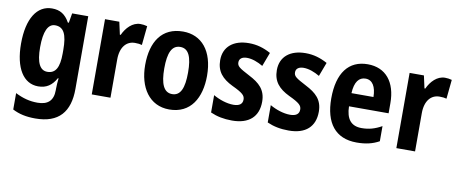

<svg xmlns="http://www.w3.org/2000/svg" viewBox="-69 -846 3268 1375"><g transform="rotate(10 1565.5 -158.5)"><path d="M215 -557C106 -557 39 -453 39 -271C39 -93 105 10 212 10C273 10 312 -18 342 -72H347C344 -48 342 -17 342 4V15C342 93 301 126 228 126C171 126 122 113 66 85V204C114 229 166 240 232 240C403 240 479 148 479 -18V-547H362L350 -477H343C312 -533 273 -557 215 -557ZM257 -442C320 -442 345 -392 345 -278V-252C345 -151 319 -104 259 -104C205 -104 178 -157 178 -269C178 -383 205 -442 257 -442Z M857 -557C800 -557 755 -509 731 -456H725L705 -547H601V0H737V-278C737 -369 781 -417 842 -417C864 -417 880 -415 893 -411L907 -550C890 -555 873 -557 857 -557Z M1391 -274C1391 -456 1302 -557 1168 -557C1015 -557 941 -445 941 -274C941 -112 1020 10 1165 10C1321 10 1391 -114 1391 -274ZM1080 -274C1080 -388 1106 -445 1167 -445C1228 -445 1253 -387 1253 -274C1253 -161 1228 -102 1167 -102C1106 -102 1080 -162 1080 -274Z M1812 -160C1812 -247 1764 -290 1688 -329C1612 -369 1595 -380 1595 -409C1595 -435 1615 -451 1651 -451C1689 -451 1731 -435 1768 -413L1806 -514C1755 -542 1705 -557 1647 -557C1535 -557 1464 -500 1464 -402C1464 -319 1507 -272 1583 -235C1662 -198 1678 -181 1678 -152C1678 -120 1656 -103 1612 -103C1564 -103 1508 -122 1465 -147V-21C1512 0 1562 10 1622 10C1745 10 1812 -51 1812 -160Z M2224 -160C2224 -247 2176 -290 2100 -329C2024 -369 2007 -380 2007 -409C2007 -435 2027 -451 2063 -451C2101 -451 2143 -435 2180 -413L2218 -514C2167 -542 2117 -557 2059 -557C1947 -557 1876 -500 1876 -402C1876 -319 1919 -272 1995 -235C2074 -198 2090 -181 2090 -152C2090 -120 2068 -103 2024 -103C1976 -103 1920 -122 1877 -147V-21C1924 0 1974 10 2034 10C2157 10 2224 -51 2224 -160Z M2511 -556C2373 -556 2295 -456 2295 -270C2295 -92 2373 10 2528 10C2594 10 2644 -2 2691 -28V-138C2641 -110 2598 -98 2545 -98C2469 -98 2432 -144 2430 -236H2718V-309C2718 -463 2642 -556 2511 -556ZM2513 -452C2564 -452 2590 -406 2591 -332H2431C2435 -415 2466 -452 2513 -452Z M3072 -557C3015 -557 2970 -509 2946 -456H2940L2920 -547H2816V0H2952V-278C2952 -369 2996 -417 3057 -417C3079 -417 3095 -415 3108 -411L3122 -550C3105 -555 3088 -557 3072 -557Z"/></g></svg>

Font: Noto Sans Lao UI Cond
Style: Bold
Weight: 700
Width: 3
Designer: Monotype Design Team
Foundry: Monotype Imaging Inc.
Version: Version 2.000